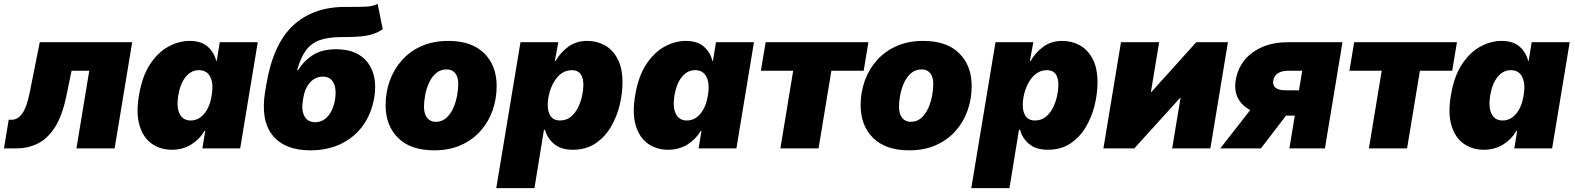

<svg xmlns="http://www.w3.org/2000/svg" viewBox="-56 -763 8094 987"><path d="M-35.6 0 -11.2 -147.5H4.4Q36.1 -147.5 59.1 -180.4Q82 -213.4 96.7 -287.1L148.4 -545.9H623.5L533.2 0H336.9L402.8 -399.4H312L284.7 -267.6Q262.7 -163.1 223.9 -105Q185.1 -46.9 135 -23.4Q85 0 28.8 0Z M827.1 6.8Q769 6.8 725.1 -23.7Q681.2 -54.2 661.9 -116.2Q642.6 -178.2 658.2 -272.5Q674.8 -371.6 715.8 -433.3Q756.8 -495.1 810.5 -523.9Q864.3 -552.7 918.5 -552.7Q979 -552.7 1012.5 -522.5Q1045.9 -492.2 1055.2 -450.2H1058.1L1073.7 -545.9H1269L1178.7 0H984.4L999 -89.8H995.1Q971.2 -48.3 928 -20.8Q884.8 6.8 827.1 6.8ZM924.3 -143.6Q964.8 -143.6 993.9 -178.5Q1022.9 -213.4 1032.2 -272.5Q1042.5 -333.5 1024.9 -367.9Q1007.3 -402.3 966.8 -402.3Q926.8 -402.3 898.7 -367.9Q870.6 -333.5 860.4 -272.5Q850.6 -211.9 867.4 -177.7Q884.3 -143.6 924.3 -143.6Z M1885.3 -743.2 1911.6 -612.3Q1887.2 -596.7 1860.8 -587.9Q1834.5 -579.1 1796.6 -575.7Q1758.8 -572.3 1698.7 -572.3Q1631.3 -572.3 1587.6 -556.6Q1543.9 -541 1516.6 -503.9Q1489.3 -466.8 1471.2 -402.3H1476.1Q1506.8 -451.2 1553.2 -480.5Q1599.6 -509.8 1672.4 -509.8Q1781.7 -509.8 1834 -441.9Q1886.2 -374 1867.7 -259.8Q1853.5 -178.2 1809.8 -117.7Q1766.1 -57.1 1697.3 -23.7Q1628.4 9.8 1539.6 9.8Q1406.7 9.8 1344.7 -68.1Q1282.7 -146 1307.1 -293L1313 -328.1Q1347.7 -535.6 1450 -631.3Q1552.2 -727.1 1717.3 -727.5Q1722.7 -727.5 1727.8 -727.5Q1732.9 -727.5 1738.3 -727.5Q1787.6 -727.1 1824.7 -728.8Q1861.8 -730.5 1885.3 -743.2ZM1564.9 -134.8Q1602.5 -134.8 1629.6 -165.5Q1656.7 -196.3 1666.5 -251Q1674.8 -307.6 1658 -338.4Q1641.1 -369.1 1604 -369.1Q1564.5 -369.1 1537.1 -338.4Q1509.8 -307.6 1501.5 -251Q1492.2 -196.3 1509 -165.5Q1525.9 -134.8 1564.9 -134.8Z M2175.8 9.8Q2055.2 9.8 1990.7 -53.7Q1926.3 -117.2 1926.3 -222.2Q1926.3 -288.6 1947.8 -348.1Q1969.2 -407.7 2010.5 -453.9Q2051.8 -500 2111.6 -526.4Q2171.4 -552.7 2248.5 -552.7Q2368.7 -552.7 2432.9 -489.3Q2497.1 -425.8 2497.1 -320.8Q2497.1 -254.9 2476.1 -195.3Q2455.1 -135.7 2414.1 -89.6Q2373 -43.5 2313.2 -16.8Q2253.4 9.8 2175.8 9.8ZM2183.6 -136.7Q2216.3 -136.7 2238.8 -157.2Q2261.2 -177.7 2274.7 -208.7Q2288.1 -239.7 2293.9 -272.7Q2299.8 -305.7 2299.8 -330.1Q2299.8 -367.7 2283.9 -387Q2268.1 -406.2 2240.7 -406.2Q2207.5 -406.2 2184.8 -386.2Q2162.1 -366.2 2148.7 -335.7Q2135.3 -305.2 2129.4 -272.7Q2123.5 -240.2 2123.5 -215.3Q2123.5 -177.2 2139.9 -157Q2156.2 -136.7 2183.6 -136.7Z M2495.1 204.1 2619.6 -545.9H2814L2796.4 -450.2H2800.8Q2823.7 -492.2 2865 -522.5Q2906.2 -552.7 2962.9 -552.7Q3011.7 -552.7 3052.7 -530.3Q3093.8 -507.8 3118.9 -460.4Q3144 -413.1 3144 -338.9Q3144 -284.7 3129.9 -224.6Q3115.7 -164.6 3085.2 -112.1Q3054.7 -59.6 3006.1 -26.4Q2957.5 6.8 2888.7 6.8Q2827.1 6.8 2791.5 -23.7Q2755.9 -54.2 2746.1 -95.7H2740.2L2691.4 204.1ZM2821.3 -143.6Q2855.5 -143.6 2878.7 -162.8Q2901.9 -182.1 2916 -211.4Q2930.2 -240.7 2936.5 -271.5Q2942.9 -302.2 2942.9 -325.7Q2942.9 -402.3 2883.8 -402.3Q2853.5 -402.3 2830.3 -385.5Q2807.1 -368.7 2791.5 -341.6Q2775.9 -314.5 2767.8 -283.2Q2759.8 -252 2759.8 -223.1Q2759.8 -185.5 2775.6 -164.6Q2791.5 -143.6 2821.3 -143.6Z M3377.9 6.8Q3319.8 6.8 3275.9 -23.7Q3231.9 -54.2 3212.6 -116.2Q3193.4 -178.2 3209 -272.5Q3225.6 -371.6 3266.6 -433.3Q3307.6 -495.1 3361.3 -523.9Q3415 -552.7 3469.2 -552.7Q3529.8 -552.7 3563.2 -522.5Q3596.7 -492.2 3606 -450.2H3608.9L3624.5 -545.9H3819.8L3729.5 0H3535.2L3549.8 -89.8H3545.9Q3522 -48.3 3478.8 -20.8Q3435.5 6.8 3377.9 6.8ZM3475.1 -143.6Q3515.6 -143.6 3544.7 -178.5Q3573.7 -213.4 3583 -272.5Q3593.3 -333.5 3575.7 -367.9Q3558.1 -402.3 3517.6 -402.3Q3477.5 -402.3 3449.5 -367.9Q3421.4 -333.5 3411.1 -272.5Q3401.4 -211.9 3418.2 -177.7Q3435.1 -143.6 3475.1 -143.6Z M3955.6 0 4021.5 -399.4H3855.5L3879.9 -545.9H4408.2L4383.8 -399.4H4217.8L4151.9 0Z M4617.7 9.8Q4497.1 9.8 4432.6 -53.7Q4368.2 -117.2 4368.2 -222.2Q4368.2 -288.6 4389.6 -348.1Q4411.1 -407.7 4452.4 -453.9Q4493.7 -500 4553.5 -526.4Q4613.3 -552.7 4690.4 -552.7Q4810.5 -552.7 4874.8 -489.3Q4939 -425.8 4939 -320.8Q4939 -254.9 4918 -195.3Q4897 -135.7 4856 -89.6Q4814.9 -43.5 4755.1 -16.8Q4695.3 9.8 4617.7 9.8ZM4625.5 -136.7Q4658.2 -136.7 4680.7 -157.2Q4703.1 -177.7 4716.6 -208.7Q4730 -239.7 4735.8 -272.7Q4741.7 -305.7 4741.7 -330.1Q4741.7 -367.7 4725.8 -387Q4710 -406.2 4682.6 -406.2Q4649.4 -406.2 4626.7 -386.2Q4604 -366.2 4590.6 -335.7Q4577.1 -305.2 4571.3 -272.7Q4565.4 -240.2 4565.4 -215.3Q4565.4 -177.2 4581.8 -157Q4598.1 -136.7 4625.5 -136.7Z M4937 204.1 5061.5 -545.9H5255.9L5238.3 -450.2H5242.7Q5265.6 -492.2 5306.9 -522.5Q5348.1 -552.7 5404.8 -552.7Q5453.6 -552.7 5494.6 -530.3Q5535.6 -507.8 5560.8 -460.4Q5585.9 -413.1 5585.9 -338.9Q5585.9 -284.7 5571.8 -224.6Q5557.6 -164.6 5527.1 -112.1Q5496.6 -59.6 5448 -26.4Q5399.4 6.8 5330.6 6.8Q5269 6.8 5233.4 -23.7Q5197.8 -54.2 5188 -95.7H5182.1L5133.3 204.1ZM5263.2 -143.6Q5297.4 -143.6 5320.6 -162.8Q5343.8 -182.1 5357.9 -211.4Q5372.1 -240.7 5378.4 -271.5Q5384.8 -302.2 5384.8 -325.7Q5384.8 -402.3 5325.7 -402.3Q5295.4 -402.3 5272.2 -385.5Q5249 -368.7 5233.4 -341.6Q5217.8 -314.5 5209.7 -283.2Q5201.7 -252 5201.7 -223.1Q5201.7 -185.5 5217.5 -164.6Q5233.4 -143.6 5263.2 -143.6Z M6166 0H5969.7L6012.7 -259.8H6010.3L5774.9 0H5616.2L5706.5 -545.9H5902.8L5860.4 -290H5862.8L6093.3 -545.9H6256.3Z M6754.9 0H6572.3L6600.1 -168.9H6555.2L6425.8 0H6216.8L6371.1 -197.3Q6327.1 -220.2 6307.4 -259.5Q6287.6 -298.8 6296.4 -351.6Q6311.5 -440.9 6383.5 -493.4Q6455.6 -545.9 6564 -545.9H6845.2ZM6621.6 -298.8 6638.2 -399.4H6568.8Q6498 -399.4 6489.3 -348.6Q6481.4 -298.8 6555.2 -298.8Z M6981 0 7046.9 -399.4H6880.9L6905.3 -545.9H7433.6L7409.2 -399.4H7243.2L7177.2 0Z M7571.3 6.8Q7513.2 6.8 7469.2 -23.7Q7425.3 -54.2 7406 -116.2Q7386.7 -178.2 7402.3 -272.5Q7418.9 -371.6 7460 -433.3Q7501 -495.1 7554.7 -523.9Q7608.4 -552.7 7662.6 -552.7Q7723.1 -552.7 7756.6 -522.5Q7790 -492.2 7799.3 -450.2H7802.2L7817.9 -545.9H8013.2L7922.9 0H7728.5L7743.2 -89.8H7739.3Q7715.3 -48.3 7672.1 -20.8Q7628.9 6.8 7571.3 6.8ZM7668.5 -143.6Q7709 -143.6 7738 -178.5Q7767.1 -213.4 7776.4 -272.5Q7786.6 -333.5 7769 -367.9Q7751.5 -402.3 7710.9 -402.3Q7670.9 -402.3 7642.8 -367.9Q7614.7 -333.5 7604.5 -272.5Q7594.7 -211.9 7611.6 -177.7Q7628.4 -143.6 7668.5 -143.6Z"/></svg>

Font: Inter Black
Style: Italic
Weight: 900
Italic angle: -9.39999°
Designer: Rasmus Andersson
Foundry: rsms
Version: Version 4.000;git-a52131595